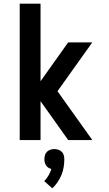

<svg xmlns="http://www.w3.org/2000/svg" viewBox="-20 -760 590 1042"><path d="M350 0 200 -211V0H87V-740H200V-319L350 -530H481L292 -265L481 0ZM264 262 220 223Q234 209 243.5 192Q253 175 259 157Q250 155 242.5 150Q235 145 230 137.5Q225 130 223 121.5Q221 113 221 104Q221 93 224 82Q227 71 235 63.5Q243 56 253.5 52.5Q264 49 275 49Q286 49 296.5 52.5Q307 56 315 63.5Q323 71 326 82Q329 93 329 104Q329 126 325.5 147.5Q322 169 313.5 189.5Q305 210 292.5 228.5Q280 247 264 262Z"/></svg>

Font: Lode
Style: Bold
Weight: 700
Monospace: yes
Designer: Belleve Invis
Foundry: Belleve Invis
Version: Version 29.2.0; ttfautohint (v1.8.3)